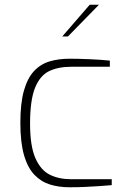

<svg xmlns="http://www.w3.org/2000/svg" viewBox="-20 -785 530 811"><path d="M273 6Q229 6 191.5 -5.5Q154 -17 125.5 -46.5Q97 -76 81.5 -129.5Q66 -183 66 -266Q66 -349 81 -402Q96 -455 123.5 -484.5Q151 -514 189 -525.5Q227 -537 274 -537Q309 -537 357 -535Q405 -533 444 -529V-503H280Q226 -503 187.5 -484.5Q149 -466 128 -414Q107 -362 107 -263Q107 -168 129.5 -117Q152 -66 190.5 -47Q229 -28 280 -28H452V-3Q430 -1 401.5 1Q373 3 340.5 4.5Q308 6 273 6ZM243 -631 359 -765H398L267 -631Z"/></svg>

Font: Exo Thin ExtraLight
Style: Regular
Weight: 250
Version: Version 2.000